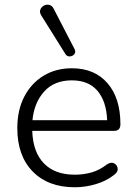

<svg xmlns="http://www.w3.org/2000/svg" viewBox="-20 -782 576 810"><path d="M256 -554 154 -717Q146 -730 150 -741Q154 -752 164.5 -758Q175 -764 187.5 -761.5Q200 -759 207 -744L294 -576Q301 -563 294 -554Q287 -545 275 -544Q263 -543 256 -554ZM295 8Q183 8 118 -58.5Q53 -125 53 -241Q53 -317 82 -373.5Q111 -430 163 -462Q215 -494 283 -494Q379 -494 433.5 -431Q488 -368 488 -258Q488 -230 462 -230H116Q119 -140 165.5 -92.5Q212 -45 295 -45Q332 -45 366 -54.5Q400 -64 432 -89Q450 -100 462.5 -92.5Q475 -85 476.5 -70.5Q478 -56 461 -44Q430 -19 385.5 -5.5Q341 8 295 8ZM117 -275H432Q429 -354 391.5 -398.5Q354 -443 283 -443Q209 -443 166.5 -396Q124 -349 117 -275Z"/></svg>

Font: Chiron GoRound TC L
Style: Regular
Weight: 300
Designer: Ryoko NISHIZUKA 西塚涼子 (kana, bopomofo & ideographs); Paul D. Hunt (Latin, Greek & Cyrillic); Sandoll Communications 산돌커뮤니
Foundry: Adobe
Version: Version 1.000;hotconv 1.1.1;makeotfexe 2.6.0